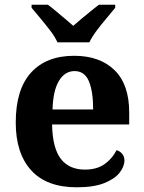

<svg xmlns="http://www.w3.org/2000/svg" viewBox="-20 -786 612 816"><path d="M306.1 10Q178 10 112.4 -62.3Q46.9 -134.6 46.9 -265.2Q46.9 -405.7 111.8 -477.3Q176.8 -548.9 295 -548.9Q404.2 -548.9 466.6 -488Q529.1 -427.2 529.1 -308.2V-256.9H201.3Q203.3 -156.6 238.5 -110.9Q273.7 -65.2 341 -65.2Q392.4 -65.2 425.5 -89.3Q458.5 -113.4 475.3 -147.9Q489.3 -143.8 499.1 -132.5Q508.8 -121.1 508.8 -104.1Q508.8 -78.3 488.1 -51.8Q467.3 -25.3 422.8 -7.7Q378.3 10 306.1 10ZM375.9 -320.8Q375.9 -397.3 357.8 -440.6Q339.6 -483.9 297 -483.9Q255.4 -483.9 230.4 -442.1Q205.4 -400.4 203.3 -320.8ZM224.1 -606Q214.1 -629 193.8 -655.5Q173.5 -682 151.8 -708Q130.2 -734 114.2 -753V-766H183.4Q197.8 -755.6 217.1 -739.2Q236.3 -722.8 256.4 -706.3Q276.4 -689.8 291.4 -676.2Q306.4 -689.8 326.4 -706.3Q346.5 -722.8 366.5 -739.2Q386.6 -755.6 400.4 -766H469.6V-753Q454.6 -734 432.5 -708Q410.3 -682 390.5 -655.5Q370.7 -629 359.7 -606Z"/></svg>

Font: Noto Serif Sinhala
Style: Regular
Weight: 400
Designer: Jelle Bosma - Monotype Design Team
Foundry: Monotype Imaging Inc.
Version: Version 2.006